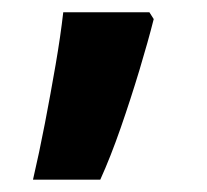

<svg xmlns="http://www.w3.org/2000/svg" viewBox="-20 -154 333 309"><path d="M227.4 -123.3Q218.4 -87.7 204.4 -41.2Q190.4 5.3 174.2 51.9Q158 98.5 141.4 135.1H33.1Q43.1 92.2 52.3 44.4Q61.5 -3.3 69.5 -49.8Q77.5 -96.3 81.8 -134.3H220.4Z"/></svg>

Font: Noto Sans Symbols
Style: Regular
Weight: 400
Designer: Monotype Design Team
Foundry: Monotype Imaging Inc.
Version: Version 2.002